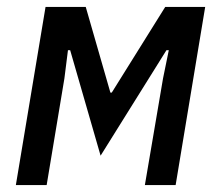

<svg xmlns="http://www.w3.org/2000/svg" viewBox="-20 -536 640 556"><path d="M25.9 0H115.1L166.5 -308.9L176.8 -390.6H183.2L271.3 -85.2L462 -390.6H468.8L452.1 -308.9L399.5 0H488.6L574.2 -516H458.5L303.6 -267.8H299.7L228.3 -516H111.9Z"/></svg>

Font: Margiela Mono Italic Medium It
Style: Regular
Weight: 500
Designer: Mike Abbink, Paul van der Laan, Pieter van Rosmalen
Foundry: Bold Monday
Version: Version 2.003 2021